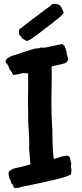

<svg xmlns="http://www.w3.org/2000/svg" viewBox="-20 -979 433 1016"><path d="M357.4 -112.3Q355.5 -106.4 355.5 -101.6Q355.5 -95.7 356.9 -89.8Q358.4 -84 358.4 -78.1Q356.4 -60.5 355.5 -56.6Q349.6 -51.8 331.5 -45.4Q313.5 -39.1 288.6 -32.7Q263.7 -26.4 234.9 -20Q206.1 -13.7 179.7 -7.8Q153.3 -2 131.3 2.4Q109.4 6.8 98.6 8.8Q93.8 9.8 89.4 11.2Q85 12.7 80.1 14.6Q75.2 15.6 70.3 15.1Q65.4 14.6 60.5 16.6Q57.6 16.6 55.2 13.7Q52.7 10.7 50.8 8.8Q50.8 2.9 48.8 0Q46.9 -2.9 44.4 -4.9Q42 -6.8 40 -9.3Q38.1 -11.7 38.1 -17.6Q36.1 -25.4 32.7 -29.8Q29.3 -34.2 29.3 -38.1Q25.4 -50.8 25.4 -60.5Q25.4 -65.4 26.4 -68.4Q27.3 -71.3 29.3 -74.2Q35.2 -76.2 38.1 -79.1Q41 -82 45.9 -84Q51.8 -86.9 62.5 -89.4Q73.2 -91.8 85.9 -94.7Q98.6 -97.7 110.4 -100.6Q122.1 -103.5 129.9 -106.4Q132.8 -107.4 135.7 -107.4Q138.7 -107.4 140.6 -109.4Q138.7 -125 138.2 -140.6Q137.7 -156.2 135.7 -170.9Q135.7 -177.7 134.8 -184.6Q133.8 -191.4 133.8 -197.3L134.8 -217.8Q134.8 -254.9 131.8 -292Q128.9 -329.1 128.9 -366.2V-399.4Q128.9 -407.2 128.4 -414.1Q127.9 -420.9 127.9 -428.7Q127.9 -447.3 128.4 -464.4Q128.9 -481.4 128.9 -500V-589.8Q107.4 -594.7 88.9 -589.4Q70.3 -584 50.8 -582Q43.9 -588.9 43 -596.7Q35.2 -607.4 32.2 -610.4Q29.3 -613.3 25.4 -627Q18.6 -640.6 14.2 -644Q9.8 -647.5 9.8 -655.3Q9.8 -660.2 12.2 -662.1Q14.6 -664.1 16.6 -668.9Q25.4 -672.9 26.9 -674.3Q28.3 -675.8 30.3 -676.8Q40 -683.6 52.7 -686.5Q65.4 -689.5 77.1 -693.4Q86.9 -696.3 95.7 -700.2Q104.5 -704.1 115.2 -707Q127.9 -710.9 140.6 -714.8Q153.3 -718.8 165 -721.7Q172.9 -723.6 180.2 -723.1Q187.5 -722.7 195.3 -727.5Q208 -725.6 222.2 -728Q236.3 -730.5 252.9 -734.4Q269.5 -738.3 285.2 -741.2Q300.8 -744.1 308.6 -746.1Q313.5 -744.1 315.4 -741.2Q317.4 -738.3 321.3 -737.3Q322.3 -734.4 323.2 -730Q324.2 -725.6 327.1 -723.6Q327.1 -712.9 332 -708Q331.1 -698.2 335.4 -686Q339.8 -673.8 339.8 -663.1Q335 -648.4 323.7 -644.5Q312.5 -640.6 299.3 -637.7Q286.1 -634.8 273.4 -632.3Q260.7 -629.9 252.9 -627Q252.9 -613.3 253.4 -598.6Q253.9 -584 253.9 -569.3Q253.9 -555.7 253.4 -542Q252.9 -528.3 252.9 -514.6Q252.9 -494.1 252.4 -472.7Q252 -451.2 252 -429.7Q252 -399.4 252.9 -369.1Q253.9 -338.9 255.9 -308.6Q256.8 -303.7 256.8 -293.9Q256.8 -254.9 258.3 -217.3Q259.8 -179.7 263.7 -139.6Q276.4 -138.7 283.2 -143.6Q288.1 -143.6 292.5 -145.5Q296.9 -147.5 300.8 -149.4Q306.6 -150.4 316.9 -152.8Q327.1 -155.3 330.1 -155.3Q338.9 -154.3 340.8 -155.3Q343.8 -149.4 349.6 -146.5Q351.6 -137.7 353 -129.4Q354.5 -121.1 357.4 -112.3ZM255.9 -957Q259.8 -959 266.6 -959Q274.4 -959 281.2 -957Q288.1 -955.1 295.9 -952.1Q303.7 -942.4 306.2 -937.5Q308.6 -932.6 311 -926.8Q313.5 -920.9 315.4 -916.5Q317.4 -912.1 317.4 -911.1Q299.8 -889.6 283.7 -877.9Q267.6 -866.2 252 -852.5Q244.1 -847.7 236.8 -841.3Q229.5 -835 221.7 -830.1Q215.8 -826.2 205.1 -817.4Q194.3 -808.6 182.6 -799.8Q170.9 -791 160.2 -783.2Q149.4 -775.4 145.5 -773.4Q133.8 -765.6 122.1 -761.7Q109.4 -769.5 105.5 -771Q101.6 -772.5 97.7 -775.4Q96.7 -779.3 94.7 -781.2Q92.8 -783.2 90.8 -786.1Q84 -792 82 -795.9Q80.1 -804.7 80.6 -813Q81.1 -821.3 83 -824.2Q116.2 -849.6 148.4 -874.5Q180.7 -899.4 214.8 -924.8Q223.6 -931.6 233.9 -938.5Q244.1 -945.3 252.9 -953.1Z"/></svg>

Font: Caesar Dressing
Style: Regular
Weight: 400
Designer: Dathan Boardman
Foundry: Open Window
Version: Version 1.000